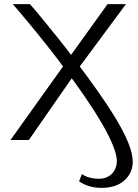

<svg xmlns="http://www.w3.org/2000/svg" viewBox="-20 -678 670 930"><path d="M471 232Q441 232 413 224Q385 216 363 200L377 165Q393 177 415 182.5Q437 188 458 188Q487 188 507 175.5Q527 163 536.5 143.5Q546 124 546 103Q546 73 527 26Q508 -21 474.5 -78.5Q441 -136 397.5 -200Q354 -264 306 -328Q267 -382 227.5 -432.5Q188 -483 152.5 -526.5Q117 -570 88.5 -603.5Q60 -637 42 -658H125Q148 -632 183 -589.5Q218 -547 261 -493.5Q304 -440 349 -379Q402 -309 451 -240Q500 -171 539 -107Q578 -43 600.5 11.5Q623 66 623 106Q623 159 583 195.5Q543 232 471 232ZM31 0 293 -367 314 -398 501 -658H590L356 -342L338 -314L120 0Z"/></svg>

Font: Ysabeau Office
Style: Regular
Weight: 400
Designer: Christian Thalmann (Catharsis Fonts)
Version: Version 2.001;gftools[0.9.30]; featfreeze: tnum,lnum,ss02